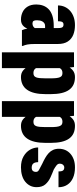

<svg xmlns="http://www.w3.org/2000/svg" viewBox="564 -1142 781 1948"><g transform="rotate(90 954.0 -167.5)"><path d="M264.2 -132.8V-365.2Q264.2 -387.7 260.7 -399.7Q257.3 -411.6 249.8 -416.7Q242.2 -421.9 227.5 -421.9Q215.8 -421.9 208.5 -416Q201.2 -410.2 198.2 -397.9Q195.3 -385.7 195.3 -365.7H34.7Q34.7 -402.3 48.8 -433.8Q63 -465.3 89.4 -488.8Q115.7 -512.2 152.6 -525.1Q189.5 -538.1 235.4 -538.1Q289.6 -538.1 332.5 -520.8Q375.5 -503.4 400.6 -465.3Q425.8 -427.2 425.8 -364.3V-133.3Q425.8 -81.5 431.2 -54.9Q436.5 -28.3 445.8 -8.3V0H285.6Q274.4 -24.4 269.3 -59.8Q264.2 -95.2 264.2 -132.8ZM282.2 -322.8 283.2 -234.9H241.7Q226.6 -234.9 215.8 -227.8Q205.1 -220.7 198 -209Q190.9 -197.3 188 -182.9Q185.1 -168.5 185.1 -153.3Q185.1 -131.8 189.7 -122.1Q194.3 -112.3 201.4 -109.6Q208.5 -106.9 217.3 -106.9Q235.8 -106.9 248.3 -115Q260.7 -123 266.1 -134.3Q271.5 -145.5 269 -153.3L285.6 -88.9Q277.3 -70.8 269.5 -53.5Q261.7 -36.1 250 -21.7Q238.3 -7.3 221.2 1.2Q204.1 9.8 178.2 9.8Q137.2 9.8 102.3 -6.8Q67.4 -23.4 46.1 -58.1Q24.9 -92.8 24.9 -146Q24.9 -182.6 36.4 -214.6Q47.9 -246.6 72.8 -271Q97.7 -295.4 139.9 -309.1Q182.1 -322.8 243.2 -322.8Z M670.9 -426.8V203.1H510.7V-528.3H659.7ZM934.6 -290V-240.7Q934.6 -178.2 923.6 -131.3Q912.6 -84.5 890.6 -53Q868.7 -21.5 836.2 -5.9Q803.7 9.8 761.2 9.8Q722.7 9.8 696.5 -10.5Q670.4 -30.8 653.6 -66.4Q636.7 -102.1 626.5 -148.2Q616.2 -194.3 609.4 -245.1V-278.8Q616.2 -333.5 626 -380.9Q635.7 -428.2 652.8 -463.4Q669.9 -498.5 696.3 -518.3Q722.7 -538.1 761.2 -538.1Q804.2 -538.1 836.4 -523.7Q868.7 -509.3 890.6 -479Q912.6 -448.7 923.6 -401.9Q934.6 -355 934.6 -290ZM774.4 -240.7V-290Q774.4 -325.2 771.7 -348.6Q769 -372.1 762.7 -386Q756.3 -399.9 746.1 -405.5Q735.8 -411.1 719.7 -411.1Q701.7 -411.1 689.2 -404.1Q676.8 -397 669.7 -382.1Q662.6 -367.2 660.2 -345Q657.7 -322.8 659.2 -292.5V-231Q656.7 -196.8 661.1 -171.1Q665.5 -145.5 679.9 -131.1Q694.3 -116.7 720.7 -116.7Q737.3 -116.7 747.8 -123Q758.3 -129.4 764.2 -144Q770 -158.7 772.2 -182.6Q774.4 -206.5 774.4 -240.7Z M1165.5 -426.8V203.1H1005.4V-528.3H1154.3ZM1429.2 -290V-240.7Q1429.2 -178.2 1418.2 -131.3Q1407.2 -84.5 1385.3 -53Q1363.3 -21.5 1330.8 -5.9Q1298.3 9.8 1255.9 9.8Q1217.3 9.8 1191.2 -10.5Q1165 -30.8 1148.2 -66.4Q1131.3 -102.1 1121.1 -148.2Q1110.8 -194.3 1104 -245.1V-278.8Q1110.8 -333.5 1120.6 -380.9Q1130.4 -428.2 1147.5 -463.4Q1164.6 -498.5 1190.9 -518.3Q1217.3 -538.1 1255.9 -538.1Q1298.8 -538.1 1331.1 -523.7Q1363.3 -509.3 1385.3 -479Q1407.2 -448.7 1418.2 -401.9Q1429.2 -355 1429.2 -290ZM1269 -240.7V-290Q1269 -325.2 1266.4 -348.6Q1263.7 -372.1 1257.3 -386Q1251 -399.9 1240.7 -405.5Q1230.5 -411.1 1214.4 -411.1Q1196.3 -411.1 1183.8 -404.1Q1171.4 -397 1164.3 -382.1Q1157.2 -367.2 1154.8 -345Q1152.3 -322.8 1153.8 -292.5V-231Q1151.4 -196.8 1155.8 -171.1Q1160.2 -145.5 1174.6 -131.1Q1189 -116.7 1215.3 -116.7Q1231.9 -116.7 1242.4 -123Q1252.9 -129.4 1258.8 -144Q1264.6 -158.7 1266.8 -182.6Q1269 -206.5 1269 -240.7Z M1723.6 -143.6Q1723.6 -157.7 1713.4 -166Q1703.1 -174.3 1684.6 -183.1Q1666 -191.9 1640.1 -206.5Q1608.9 -220.7 1581.3 -236.6Q1553.7 -252.4 1533 -271.5Q1512.2 -290.5 1500.5 -316.2Q1488.8 -341.8 1488.8 -375.5Q1488.8 -409.7 1501.2 -439Q1513.7 -468.3 1538.1 -490.5Q1562.5 -512.7 1597.7 -525.4Q1632.8 -538.1 1678.2 -538.1Q1740.2 -538.1 1785.2 -517.8Q1830.1 -497.6 1854.5 -459.7Q1878.9 -421.9 1878.9 -371.1H1718.8Q1718.8 -391.1 1715.3 -404.1Q1711.9 -417 1702.9 -423.3Q1693.8 -429.7 1677.7 -429.7Q1669.4 -429.7 1660.6 -424.6Q1651.9 -419.4 1646 -409.4Q1640.1 -399.4 1640.1 -384.3Q1640.1 -373.5 1644.3 -366Q1648.4 -358.4 1656.2 -351.8Q1664.1 -345.2 1674.6 -338.4Q1685.1 -331.5 1699.2 -323.2Q1741.2 -307.1 1782.2 -288.1Q1823.2 -269 1850.8 -236.8Q1878.4 -204.6 1878.4 -148.4Q1878.4 -113.3 1864.3 -84.5Q1850.1 -55.7 1824 -34.2Q1797.9 -12.7 1760.7 -1.5Q1723.6 9.8 1677.2 9.8Q1611.8 9.8 1566.7 -16.1Q1521.5 -42 1498.5 -82Q1475.6 -122.1 1475.6 -164.6H1624.5Q1625 -140.1 1631.8 -125.7Q1638.7 -111.3 1650.9 -105.2Q1663.1 -99.1 1681.6 -99.1Q1695.8 -99.1 1705.1 -104.2Q1714.4 -109.4 1719 -119.4Q1723.6 -129.4 1723.6 -143.6Z"/></g></svg>

Font: Roboto Condensed Black
Style: Regular
Weight: 900
Designer: Christian Robertson
Foundry: Google
Version: Version 3.008; 2023